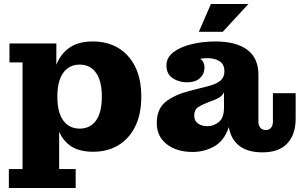

<svg xmlns="http://www.w3.org/2000/svg" viewBox="-20 -744 1504 954"><path d="M24 190V96H92V-434H27V-528H260V-422Q282 -478 326.5 -508Q371 -538 441 -538Q513 -538 567 -506Q621 -474 651.5 -413Q682 -352 682 -264Q682 -176 651.5 -115Q621 -54 567.5 -22Q514 10 443 10Q377 10 336 -15.5Q295 -41 274 -90V96H356V190ZM376 -105Q428 -105 457 -145Q486 -185 486 -264Q486 -342 457 -382.5Q428 -423 376 -423Q324 -423 294.5 -382.5Q265 -342 265 -264Q265 -185 294.5 -145Q324 -105 376 -105Z M968 -586 1028 -724H1214L1087 -586ZM937 11Q858 11 808.5 -27.5Q759 -66 759 -132Q759 -203 803 -238Q847 -273 920 -292L1015 -316Q1056 -327 1075.5 -343.5Q1095 -360 1095 -390Q1095 -424 1071.5 -439.5Q1048 -455 1010 -455Q991 -455 975 -452Q997 -436 996 -406Q995 -375 972.5 -355Q950 -335 909 -335Q869 -335 838 -355.5Q807 -376 807 -419Q807 -458 841.5 -484.5Q876 -511 932 -524.5Q988 -538 1050 -538Q1154 -538 1209.5 -496Q1265 -454 1264 -370V-139Q1264 -121 1273.5 -109.5Q1283 -98 1300 -98Q1318 -98 1327 -109.5Q1336 -121 1336 -139V-281H1449V-153Q1449 -77 1408 -32Q1367 13 1284 13Q1211 13 1169 -19.5Q1127 -52 1117 -113Q1095 -46 1046 -17.5Q997 11 937 11ZM945 -170Q945 -144 963.5 -130.5Q982 -117 1012 -117Q1041 -117 1067 -137.5Q1093 -158 1093 -210V-286Q1086 -270 1072 -261Q1058 -252 1036 -244L1017 -237Q983 -224 964 -211Q945 -198 945 -170Z"/></svg>

Font: Montagu Slab 16pt
Style: Bold
Weight: 700
Designer: Florian Karsten
Foundry: Florian Karsten
Version: Version 1.000; ttfautohint (v1.8.3)